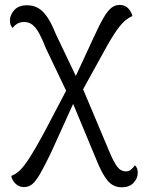

<svg xmlns="http://www.w3.org/2000/svg" viewBox="-20 -541 585 788"><path d="M480.3 227.7Q444.5 227.7 421.8 200.6Q399.1 173.5 375.5 114.5L271.6 -135.3L257.8 -155.5L169.2 -340.9Q154.1 -379.6 140.9 -403.7Q127.7 -427.8 113.2 -439.3Q98.7 -450.7 79.2 -450.7Q62.4 -450.7 50.7 -443.5Q38.9 -436.4 31.7 -425.9Q26.8 -431.7 23.7 -439Q20.7 -446.3 20.7 -456.6Q20.7 -479.8 38.6 -499.6Q56.5 -519.4 91.1 -519.4Q116.1 -519.4 135.8 -508.4Q155.6 -497.4 173.5 -471.7Q191.3 -445.9 209.5 -400.2L301.7 -207.3L314.8 -189.5L426 74.7Q445.2 121.6 460.2 142Q475.2 162.3 496.7 162.3Q509.3 162.3 518 154.8Q526.7 147.4 533.8 137.5Q539.2 142.2 542.3 149.7Q545.3 157.3 545.3 168.5Q545.3 191 528.1 209.3Q510.8 227.7 480.3 227.7ZM78.7 226.8Q58.2 226.8 44 213.2Q29.8 199.5 26.1 181.1Q45.2 173.9 62.5 157.2Q79.8 140.4 102.7 104.5Q125.7 68.6 160.3 4.6L268.8 -201.8L293.2 -143.2L189.4 85.5Q162.3 141.8 144.4 172.7Q126.5 203.6 111.8 215.2Q97.1 226.8 78.7 226.8ZM309.3 -153.2 278.4 -201.5 360.8 -379.5Q386.3 -435.8 404.2 -466.7Q422.1 -497.6 437.8 -509.4Q453.6 -521.2 471.5 -520.8Q492 -520.8 505.3 -507.7Q518.5 -494.6 523.6 -475.1Q506 -467.9 488.3 -451.6Q470.7 -435.3 447.8 -399.9Q424.8 -364.5 389.5 -298.6Z"/></svg>

Font: Arima Thin
Style: Regular
Weight: 100
Designer: Joana Correia and Natanael Gama
Foundry: NDISCOVER
Version: Version 1.101;gftools[0.9.23]